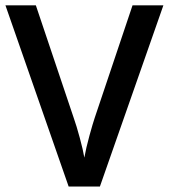

<svg xmlns="http://www.w3.org/2000/svg" viewBox="-20 -685 620 705"><path d="M328.1 -253.3 466.6 -665.3H579.9L346.8 0H232.1L0 -665.3H111.7L250.8 -251.8Q260.9 -223.5 273 -178.7Q285.1 -134 289.7 -106.2Q295.8 -141.1 308.6 -187.6Q321.5 -234.1 328.1 -253.3Z"/></svg>

Font: Khula SemiBold
Style: Regular
Weight: 600
Designer: Erin McLaughlin, Steve Matteson
Version: Version 1.002;PS 1.0;hotconv 1.0.72;makeotf.lib2.5.5900; ttf